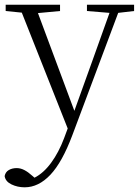

<svg xmlns="http://www.w3.org/2000/svg" viewBox="-32 -528 592 819"><path d="M338.9 -481V-507.8H540V-481L472.2 -473.1L276.9 47.9Q233.4 164.1 182.9 217.5Q132.3 271 73.2 271Q42.5 271 16.8 258.5Q-8.8 246.1 -12.2 223.1Q-8.8 205.6 5.6 197.3Q20 189 39.1 189Q55.7 189 72 197.5Q88.4 206.1 105 221.2L115.2 230Q153.8 210.4 186 166.5Q218.3 122.6 241.2 62L256.8 20L61 -474.1L-7.8 -481V-507.8H224.1V-481L129.9 -472.2L285.2 -55.2L361.8 -268.1L435.1 -473.1Z"/></svg>

Font: Source Han Serif TW ExtraLight
Style: Regular
Weight: 250
Designer: Ryoko NISHIZUKA Ë•øÂ°öÊ∂ºÂ≠ê (kana & ideographs); Frank Grie√ühammer (Latin, Greek & Cyrillic); Wenlong ZHANG Âº†ÊñáÈæô 
Foundry: Adobe
Version: Version 2.003;hotconv 1.1.1;makeotfexe 2.6.0